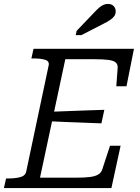

<svg xmlns="http://www.w3.org/2000/svg" viewBox="-39 -959 714 979"><path d="M576 -216 529 0H-19L-8 -49H3Q39 -49 65 -56Q91 -63 95 -86L209 -625Q214 -647 191.5 -654Q169 -661 132 -661H121L132 -710H644L606 -519H554L561 -613Q562 -631 551 -640.5Q540 -650 514 -653.5Q488 -657 445 -657H294L165 -53H349Q392 -53 419.5 -56.5Q447 -60 462.5 -69.5Q478 -79 483 -97L522 -216ZM215 -389Q262 -391 308 -392.5Q354 -394 400.5 -396Q447 -398 493 -399L478 -330Q433 -332 387 -333.5Q341 -335 295.5 -337Q250 -339 204 -341ZM442 -896Q455 -910 466 -919.5Q477 -929 488 -934Q499 -939 511 -939Q530 -939 540.5 -928Q551 -917 551 -901Q551 -887 543.5 -876.5Q536 -866 521.5 -856.5Q507 -847 487 -837L376 -780H347L352 -802Z"/></svg>

Font: Roboto Serif 20pt Light
Style: Italic
Weight: 300
Italic angle: -10°
Version: Version 1.007